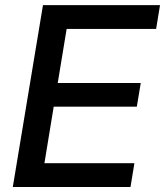

<svg xmlns="http://www.w3.org/2000/svg" viewBox="-20 -748 660 768"><path d="M31.2 0 151.9 -727.5H620.1L604.5 -632.3H246.6L210.9 -416H543L527.3 -321.3H194.8L157.7 -95.2H517.6L502 0Z"/></svg>

Font: Inter 20pt Medium
Style: Italic
Weight: 500
Italic angle: -9.3988°
Version: Version 4.001;git-66647c0bb